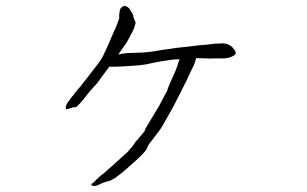

<svg xmlns="http://www.w3.org/2000/svg" viewBox="-20 -580 1040 651"><path d="M645 -383Q644 -379 643 -375Q638 -358 626 -336Q620 -323 617 -317L618 -318L616 -314L593 -268Q571 -225 567 -217L529 -150Q523 -140 502 -113Q483 -89 482 -86Q478 -68 440 -35Q417 -15 405 -4Q394 6 391 8L368 25H367L360 29Q351 34 349 34Q331 38 318 45Q295 56 290 46L289 45L290 44Q295 40 298 38Q302 34 311 25Q325 12 327 11Q328 11 334 6L382 -37Q408 -61 411 -63Q414 -66 424.5 -78.5Q435 -91 438 -97Q442 -103 444 -104Q445 -105 455 -117Q473 -137 472 -140V-141V-142Q513 -210 520 -222L547 -273Q549 -282 563 -313Q578 -344 584 -366Q587 -373 589 -379Q588 -379 587 -379Q573 -379 559 -377Q529 -372 526 -372Q500 -367 499 -367Q474 -361 470 -361Q453 -358 400 -355Q364 -353 351 -354Q349 -351 347 -349Q314 -305 312 -301L285 -271Q282 -267 262 -242Q238 -213 234 -216Q231 -218 221 -214Q209 -209 206 -210Q202 -211 203 -218Q205 -227 213 -237Q225 -254 229 -258Q244 -278 253 -287Q253 -287 254 -289L274 -314L311 -362Q327 -383 333 -398Q341 -414 352 -440Q369 -480 374 -490Q387 -522 384 -524Q383 -525 386 -543Q387 -548 388 -550Q390 -554 395 -557Q400 -561 403 -560Q414 -557 419 -550Q433 -529 432 -526Q431 -523 440 -503Q438 -495 434 -483Q432 -477 424 -463Q416 -447 408 -434Q400 -422 381 -395Q393 -398 410 -400L467 -402Q494 -404 520 -409Q529 -411 547 -413Q578 -418 581 -418Q641 -424 650 -426Q658 -427 685 -429Q701 -432 733 -433Q749 -434 763 -424Q769 -419 772 -415Q778 -407 779 -403Q780 -397 775 -393Q768 -388 758 -385Q742 -381 732 -382Q719 -382 706 -382Q692 -381 679 -382Q655 -383 645 -383Z"/></svg>

Font: ToneOZ-Tsuipita-TC
Style: Tsuipita-TC
Weight: 400
Designer: :Jeffrey Xuan (Chih-Lin Hsuan)  :
Foundry: jeffreyx@gmail.com, cjkFonts.io
Version: Version 0.24071